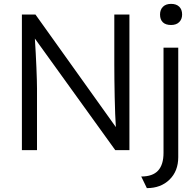

<svg xmlns="http://www.w3.org/2000/svg" viewBox="-20 -775 1012 991"><path d="M93 -700H163L578 -119Q574 -177 572 -273Q570 -369 570 -443V-700H648V0H575L160 -576Q165 -498 168 -425.5Q171 -353 171 -318V0H93ZM824 14V-529H900V36Q900 108 855 152Q810 196 738 196L709 136Q768 136 796 105.5Q824 75 824 14ZM806 -700Q806 -725 821 -740Q836 -755 863 -755Q890 -755 905 -740.5Q920 -726 920 -700Q920 -676 905 -661Q890 -646 863 -646Q835 -646 820.5 -660Q806 -674 806 -700Z"/></svg>

Font: Lexend HM
Style: Regular
Weight: 400
Designer: Bonnie Shaver-Troup, Thomas Jockin, Octavio Pardo
Foundry: Lexend
Version: Version 1.091